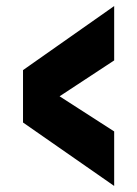

<svg xmlns="http://www.w3.org/2000/svg" viewBox="-20 -613 453 634"><path d="M357 1 56 -208.5V-381.5L357 -593V-413.5L176 -294.5V-295.5L357 -179ZM294 -129V-128.5L108 -255V-332L294 -460V-459.5L108 -332V-255Z"/></svg>

Font: Tourney Black
Style: Regular
Weight: 900
Version: Version 1.015